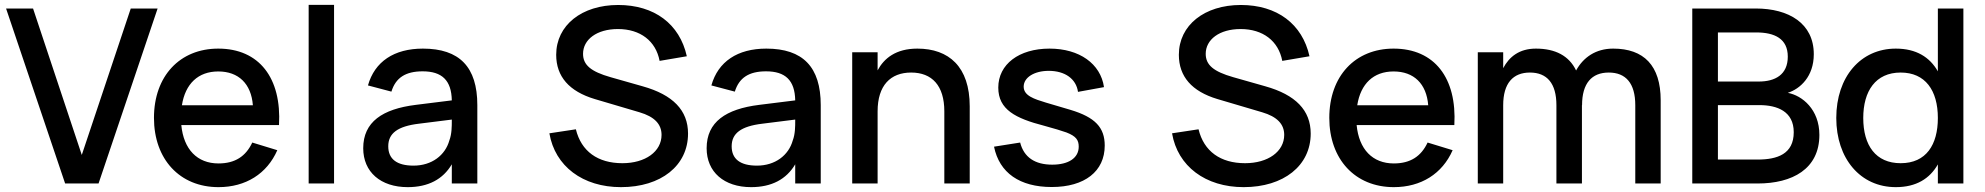

<svg xmlns="http://www.w3.org/2000/svg" viewBox="-20 -755 8168 790"><path d="M385.5 0 628.5 -720H518L316.5 -117.5L116 -720H5L248 0Z M879 -82.5C791.5 -82.5 735.5 -140.5 726 -240.5H1128C1139 -434 1046.5 -555 878 -555C720 -555 613.5 -442 613.5 -270C613.5 -100 719.5 15 879 15C991 15 1078.5 -40 1121 -137L1018 -168.5C991.5 -112 947.5 -82.5 879 -82.5ZM728.5 -322C742.5 -410.5 795.5 -461 878 -461C961.5 -461 1013.5 -410.5 1020.5 -322Z M1354.5 0V-735H1250V0Z M1720 -555C1601.5 -555 1521.5 -501.5 1494 -403.5L1590.5 -378C1608 -435 1648.5 -461.5 1719 -461.5C1798.5 -461.5 1837.5 -424.5 1839 -342L1690.5 -323.5C1554 -306.5 1474.5 -253.5 1474.5 -145C1474.5 -47.5 1546 15 1657.5 15C1741.5 15 1802.5 -17 1839 -79V0H1944V-322.5C1944 -479.5 1870.5 -555 1720 -555ZM1839 -263V-259.5C1839 -235.5 1839 -203.5 1829 -177.5C1812 -116 1756.5 -73.5 1681.5 -73.5C1613 -73.5 1577.5 -100.5 1577.5 -153C1577.5 -206.5 1616 -235.5 1703.5 -246Z M2535 15C2700 15 2811 -73.5 2811 -205.5C2811 -301 2749 -365 2624 -400L2492 -437.5C2411.5 -460.5 2379 -487.5 2379 -533.5C2379 -592 2435 -635.5 2522.5 -635.5C2614.5 -635.5 2678.5 -586.5 2694 -504.5L2806 -523.5C2776.5 -656.5 2672.5 -734.5 2523.5 -734.5C2374 -734.5 2268.5 -651.5 2268.5 -529.5C2268.5 -440 2322 -379 2427 -347.5L2611.5 -293C2672.5 -275 2702 -244.5 2702 -200C2702 -131.5 2635.5 -83.5 2541 -83.5C2439.5 -83.5 2371.5 -132.5 2349.5 -223L2240.5 -206.5C2263.5 -71 2378 15 2535 15Z M3133 -555C3014.5 -555 2934.5 -501.5 2907 -403.5L3003.5 -378C3021 -435 3061.5 -461.5 3132 -461.5C3211.5 -461.5 3250.5 -424.5 3252 -342L3103.5 -323.5C2967 -306.5 2887.5 -253.5 2887.5 -145C2887.5 -47.5 2959 15 3070.5 15C3154.5 15 3215.5 -17 3252 -79V0H3357V-322.5C3357 -479.5 3283.5 -555 3133 -555ZM3252 -263V-259.5C3252 -235.5 3252 -203.5 3242 -177.5C3225 -116 3169.5 -73.5 3094.5 -73.5C3026 -73.5 2990.5 -100.5 2990.5 -153C2990.5 -206.5 3029 -235.5 3116.5 -246Z M3865.5 0H3970V-317.5C3970 -480.5 3884 -555 3754.5 -555C3666 -555 3617.5 -515 3591 -465.5V-540H3486.5V0H3591V-297C3591 -403.5 3644 -456.5 3729 -456.5C3814.5 -456.5 3865.5 -403 3865.5 -297Z M4307.5 14.5C4443 14.5 4525.5 -50 4525.5 -156C4525.5 -230.5 4486 -272.5 4384.5 -303C4346 -314.5 4311 -325 4283 -333C4235.5 -347.5 4192 -361 4192 -398.5C4192 -436.5 4236 -463.5 4295 -463.5C4362 -463.5 4408 -430.5 4415.5 -377L4522.5 -396.5C4508.5 -493 4421 -555 4298.5 -555C4172.5 -555 4087.5 -490.5 4087.5 -394.5C4087.5 -304 4158.5 -268 4276.5 -237.5C4317.5 -226.5 4349.5 -216.5 4368 -210C4408 -194.5 4418.5 -178.5 4418.5 -151.5C4418.5 -104.5 4376 -77.5 4309.5 -77.5C4238 -77.5 4193 -108 4177.5 -168.5L4070 -151.5C4092 -43.5 4176 14.5 4307.5 14.5Z M5097 15C5262 15 5373 -73.5 5373 -205.5C5373 -301 5311 -365 5186 -400L5054 -437.5C4973.5 -460.5 4941 -487.5 4941 -533.5C4941 -592 4997 -635.5 5084.5 -635.5C5176.5 -635.5 5240.5 -586.5 5256 -504.5L5368 -523.5C5338.5 -656.5 5234.5 -734.5 5085.5 -734.5C4936 -734.5 4830.5 -651.5 4830.5 -529.5C4830.5 -440 4884 -379 4989 -347.5L5173.5 -293C5234.5 -275 5264 -244.5 5264 -200C5264 -131.5 5197.5 -83.5 5103 -83.5C5001.5 -83.5 4933.5 -132.5 4911.5 -223L4802.5 -206.5C4825.5 -71 4940 15 5097 15Z M5715 -82.5C5627.5 -82.5 5571.5 -140.5 5562 -240.5H5964C5975 -434 5882.5 -555 5714 -555C5556 -555 5449.5 -442 5449.5 -270C5449.5 -100 5555.5 15 5715 15C5827 15 5914.5 -40 5957 -137L5854 -168.5C5827.5 -112 5783.5 -82.5 5715 -82.5ZM5564.5 -322C5578.5 -410.5 5631.5 -461 5714 -461C5797.5 -461 5849.5 -410.5 5856.5 -322Z M6384 0H6489V-322.5L6489.5 -322C6489.5 -412.5 6529.5 -456.5 6599.5 -456.5C6669.5 -456.5 6708.5 -412.5 6708.5 -322V0H6813V-342.5C6813 -485.5 6743.5 -555 6617.5 -555C6546 -555 6494.5 -519 6465 -465C6436 -525.5 6379.5 -555 6299.5 -555C6231 -555 6189.5 -521 6165 -474.5V-540H6060.5V0H6165V-322C6165 -412.5 6205.5 -456.5 6275 -456.5C6345 -456.5 6384 -412.5 6384 -322Z M7212 0C7354.5 0 7466 -59.5 7466 -200C7466 -304.5 7395.5 -362 7336 -373C7387 -389.5 7443 -440 7443 -532C7443 -659 7340 -720 7204.5 -720H6943V0ZM7206.5 -621.5C7281.5 -621.5 7336 -596 7336 -522C7336 -447.5 7284 -419.5 7216.5 -419.5H7048.5V-621.5ZM7048.5 -98.5V-322.5H7219.5C7292 -322.5 7360.5 -297 7360.5 -211C7360.5 -121 7292.5 -98.5 7212 -98.5Z M7953.5 -720V-461.5C7920 -520 7864.5 -555 7780.5 -555C7635.5 -555 7535.5 -438.5 7535.5 -269.5C7535.5 -102.5 7634.5 15 7780.5 15C7864.5 15 7920 -20 7953.5 -78.5V0H8058.5V-720ZM7800.5 -456.5C7901.5 -456.5 7953.5 -383.5 7953.5 -269.5C7953.5 -159.5 7905.5 -83.5 7800.5 -83.5C7698 -83.5 7646.5 -156.5 7646.5 -269.5C7646.5 -380 7697 -456.5 7800.5 -456.5Z"/></svg>

Font: Vela Sans SemBd
Style: Regular
Weight: 600
Designer: Principal design: Mikhail Sharanda - project Manrope.
Design modification: Ravid Balaliev
Foundry: Mikhail Sharanda
Version: Version 1.001